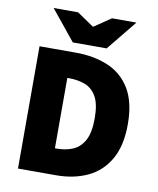

<svg xmlns="http://www.w3.org/2000/svg" viewBox="-93 -932 828 1005"><g transform="rotate(10 321.0 -430.0)"><path d="M72 0V-650H264Q363 -650 438.5 -617.5Q514 -585 556 -514Q598 -443 598 -328Q598 -213 556 -140.5Q514 -68 441 -34Q368 0 274 0ZM244 -138H254Q301 -138 339 -154Q377 -170 399.5 -211Q422 -252 422 -328Q422 -404 399.5 -443.5Q377 -483 339 -497.5Q301 -512 254 -512H244ZM240 -700 110 -860H240L328 -800H332L420 -860H550L420 -700Z"/></g></svg>

Font: Mada Black
Style: Regular
Weight: 900
Designer: Khaled Hosny
Version: Version 1.5